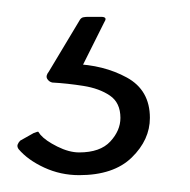

<svg xmlns="http://www.w3.org/2000/svg" viewBox="-20 -20 226 228"><path d="M158 120Q158 146 136.5 167Q115 188 74 188Q52 188 32.5 179Q13 170 2 157Q0 154 1 151.5Q2 149 4 147L20 138Q25 136 25.5 136.5Q26 137 28 140Q34 147 48 154Q62 161 74 161Q99 161 111 148Q123 135 123 120Q123 102 110.5 93.5Q98 85 79 82Q60 79 42 78Q38 77 36 73.5Q34 70 38 65L74 5Q76 1 79 0.5Q82 0 84 0H100Q108 0 104 6L73 68L67 56Q103 57 130.5 72Q158 87 158 120Z"/></svg>

Font: Glory ExtraLight
Style: Regular
Weight: 250
Version: Version 1.011